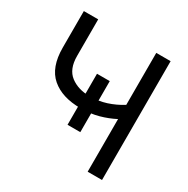

<svg xmlns="http://www.w3.org/2000/svg" viewBox="-165 -873 995 1018"><g transform="rotate(30 332.5 -364.0)"><path d="M303.7 -272.5Q190.4 -272.5 126 -327.9Q61.5 -383.3 61.5 -503.9V-727.5H149.4V-503.9Q149.4 -422.9 196.3 -387.2Q243.2 -351.6 314 -351.6Q366.7 -351.6 414.3 -366.9Q461.9 -382.3 504.9 -409.2V-727.5H592.8V0H504.9V-322.3Q462.9 -300.3 413.3 -286.4Q363.8 -272.5 303.7 -272.5ZM288.1 -162.1V-474.6H366.2V-162.1Z"/></g></svg>

Font: Inter Display
Style: Regular
Weight: 400
Designer: Rasmus Andersson
Foundry: rsms
Version: Version 4.001;git-9221beed3